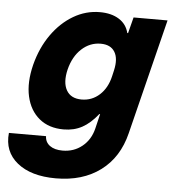

<svg xmlns="http://www.w3.org/2000/svg" viewBox="-87 -558 735 816"><g transform="rotate(5 280.5 -150.0)"><path d="M180.8 210Q75 210 16.2 162.5Q-42.5 115 -34.2 35H124.2Q125 60.8 145 75.4Q165 90 199.2 90Q247.5 90 282.9 61.2Q318.3 32.5 330 -15.8L345 -78.3H341.7Q309.2 -37.5 274.6 -18.8Q240 0 195.8 0Q132.5 0 91.7 -33.8Q50.8 -67.5 37.5 -126.7Q24.2 -185.8 43.3 -262.5Q62.5 -336.7 101.7 -392.1Q140.8 -447.5 193.8 -478.8Q246.7 -510 306.7 -510Q355.8 -510 388.3 -489.6Q420.8 -469.2 430 -431.7H433.3L450.8 -500H595.8L473.3 -8.3Q447.5 96.7 371.2 153.3Q295 210 180.8 210ZM260.8 -133.3Q305 -133.3 337.5 -162.9Q370 -192.5 381.7 -243.3L387.5 -268.3Q399.2 -319.2 381.7 -347.9Q364.2 -376.7 321.7 -376.7Q275.8 -376.7 240.4 -344.2Q205 -311.7 190.8 -255Q177.5 -199.2 196.2 -166.2Q215 -133.3 260.8 -133.3Z"/></g></svg>

Font: Funnel Sans Light ExtraBold
Style: Italic
Weight: 800
Italic angle: -14.036°
Version: Version 1.000